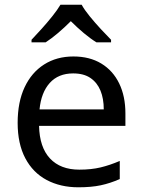

<svg xmlns="http://www.w3.org/2000/svg" viewBox="-20 -786 604 816"><path d="M292 -546Q361 -546 410.5 -516Q460 -486 486.5 -431.5Q513 -377 513 -304V-251H146Q148 -160 192.5 -112.5Q237 -65 317 -65Q368 -65 407.5 -74.5Q447 -84 489 -102V-25Q448 -7 408 1.5Q368 10 313 10Q237 10 178.5 -21Q120 -52 87.5 -113.5Q55 -175 55 -264Q55 -352 84.5 -415Q114 -478 167.5 -512Q221 -546 292 -546ZM291 -474Q228 -474 191.5 -433.5Q155 -393 148 -321H421Q421 -367 407 -401Q393 -435 364.5 -454.5Q336 -474 291 -474ZM327 -766Q339 -744 361.5 -716.5Q384 -689 408.5 -662.5Q433 -636 452 -617V-606H390Q364 -622 336 -645.5Q308 -669 281 -696Q254 -669 227 -646Q200 -623 174 -606H114V-617Q133 -637 156.5 -663Q180 -689 202 -716.5Q224 -744 237 -766Z"/></svg>

Font: Noto Sans Georgian
Style: Regular
Weight: 400
Designer: Monotype Design Team, Akaki Razmadze
Foundry: Google LLC
Version: Version 2.002